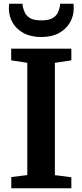

<svg xmlns="http://www.w3.org/2000/svg" viewBox="-20 -1002 439 1022"><path d="M125.3 -70.1V-667.6L39.5 -680.8V-743H359.8V-680.8L272.2 -667.6V-69.7L359.8 -58.6V0H40.2V-59.6ZM199.9 -805Q144.4 -805 105.7 -825.9Q67.1 -846.8 47.1 -881.6Q27.2 -916.5 27.2 -958Q27.2 -964.6 27.7 -970.7Q28.2 -976.9 28.8 -982.1H99.9Q99.9 -979.9 100.1 -976.1Q100.4 -972.4 100.9 -968.4Q104.1 -953.3 111.8 -935.8Q119.5 -918.3 139.7 -905.9Q159.9 -893.5 199.9 -893.5Q239.8 -893.5 260.1 -905.7Q280.3 -917.9 288.1 -935.4Q296 -952.9 298.8 -968.4Q299.8 -972.4 299.8 -976.1Q299.8 -979.9 299.8 -982.1H370.9Q371.9 -976.9 372.2 -970.9Q372.5 -965 372.5 -958.4Q372.5 -916.8 352.4 -882Q332.3 -847.1 293.8 -826.1Q255.3 -805 199.9 -805Z"/></svg>

Font: Merriweather 7pt Light
Style: Regular
Weight: 300
Designer: Eben Sorkin
Foundry: Eben Sorkin
Version: Version 2.200;gftools[0.9.31]